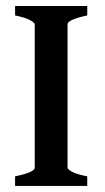

<svg xmlns="http://www.w3.org/2000/svg" viewBox="-20 -614 347 634"><path d="M29.8 0V-31.7Q94.7 -44.9 94.7 -60.5V-533.7Q94.7 -539.1 79.1 -547.6Q63.5 -556.2 29.8 -563V-594.2H268.1V-563Q203.1 -549.3 203.1 -533.7V-60.5Q203.1 -54.7 218.8 -46.4Q234.4 -38.1 268.1 -31.7V0Z"/></svg>

Font: Namdhinggo SemiBold
Style: Regular
Weight: 600
Designer: Victor Gaultney
Foundry: SIL International
Version: Version 3.001